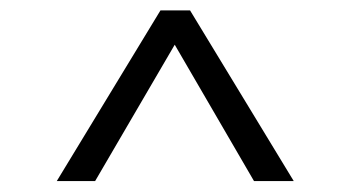

<svg xmlns="http://www.w3.org/2000/svg" viewBox="-20 -879 655 359"><path d="M335.4 -859.5 529.2 -540.5H454.9L306.7 -795.4L157.9 -540.5H86.2L280 -859.5Z"/></svg>

Font: Fira Code Light
Style: Regular
Weight: 300
Monospace: yes
Designer: Carrois Corporate, Edenspiekermann AG, Nikita Prokopov
Foundry: Carrois Corporate, Edenspiekermann AG, Nikita Prokopov
Version: Version 6.000; ttfautohint (v1.8.2) -l 8 -r 50 -G 200 -x 14 